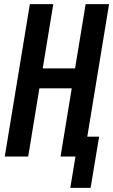

<svg xmlns="http://www.w3.org/2000/svg" viewBox="-20 -755 546 926"><path d="M319 151 344 0H272L326 -329H170L116 0H3L124 -735H237L186 -425H342L393 -735H506L401 -96H458L417 151Z"/></svg>

Font: Iosevka Custom
Style: Bold Italic
Weight: 700
Italic angle: -9°
Designer: Belleve Invis
Foundry: Belleve Invis
Version: Version 30.3.1; ttfautohint (v1.8.3)